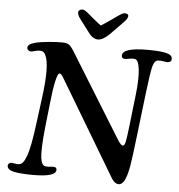

<svg xmlns="http://www.w3.org/2000/svg" viewBox="-60 -949 955 1023"><g transform="rotate(5 418.0 -438.0)"><path d="M496.6 -851.6Q505.4 -857.9 516.8 -866Q528.3 -874 533.9 -877.9Q539.6 -881.8 546.1 -886Q552.7 -890.1 557.4 -891.6Q562 -893.1 565.9 -893.1Q575.7 -893.1 581.1 -888.9Q586.4 -884.8 585.4 -877.9Q583.5 -864.7 566.9 -847.7L495.6 -774.4Q460.9 -741.2 435.1 -741.2Q410.6 -741.2 389.6 -766.6L334 -839.8Q315.9 -863.3 317.9 -877.9Q318.8 -884.8 325 -888.9Q331.1 -893.1 340.3 -893.1Q344.2 -893.1 348.4 -891.6Q352.5 -890.1 358.6 -885.7Q364.7 -881.3 369.1 -877.7Q373.5 -874 383.3 -865.7Q393.1 -857.4 399.9 -851.6Q434.6 -822.8 443.8 -816.9Q453.6 -821.8 496.6 -851.6ZM148.9 -275.4 165.5 -401.9Q189.5 -582 163.6 -632.8Q155.8 -653.3 137.2 -654.8Q123 -655.8 106.4 -650.9Q89.8 -646 83.5 -646.5Q75.7 -647.5 70.1 -652.3Q64.5 -657.2 64.5 -665Q64.5 -684.6 104.5 -694.8Q128.9 -701.2 176.5 -705.6Q224.1 -710 249.5 -709Q272.5 -708.5 283.7 -700.7Q294.9 -692.9 307.6 -672.9L587.4 -220.2Q593.3 -210.4 597.2 -205.1Q601.1 -199.7 606.7 -194.8Q612.3 -189.9 617.7 -189.9Q626.5 -189.9 631.3 -215.1Q636.2 -240.2 643.6 -305.7L661.1 -458Q671.9 -547.9 666 -600.8Q660.2 -653.8 638.7 -655.3Q627 -657.2 609.6 -653.6Q592.3 -649.9 585.4 -650.9Q569.8 -651.9 569.8 -667Q569.8 -709.5 704.1 -709.5Q756.3 -709.5 785.9 -704.8Q815.4 -700.2 825.9 -692.4Q836.4 -684.6 836.4 -671.4Q836.4 -656.2 818.4 -653.3Q810.5 -652.8 793.7 -655.8Q776.9 -658.7 765.1 -657.7Q745.1 -655.8 736.6 -623.3Q728 -590.8 715.3 -484.4L689 -262.7Q673.8 -130.9 666 -85.9Q656.7 -33.7 644 -8.3Q631.3 17.1 612.3 17.1Q591.8 17.1 574.2 -10.7L274.4 -512.7Q272.9 -515.6 269.5 -520.8Q266.1 -525.9 264.6 -528.3Q263.2 -530.8 260.7 -534.2Q258.3 -537.6 256.3 -539.1Q254.4 -540.5 252 -541.7Q249.5 -543 246.6 -543Q237.8 -543 227.8 -497.6Q217.8 -452.1 210.9 -383.8L195.8 -246.6Q184.1 -131.3 189.5 -88.1Q194.8 -44.9 217.3 -43.5Q229 -42 242.4 -43.7Q255.9 -45.4 261.7 -44.9Q275.9 -43.5 275.9 -29.3Q275.9 7.8 154.8 7.8Q85.4 7.8 50.3 0Q15.1 -7.8 15.1 -30.3Q15.1 -36.1 19.8 -40.8Q24.4 -45.4 31.7 -46.4Q36.6 -46.9 50.5 -44.2Q64.5 -41.5 74.7 -43Q85.9 -43.9 95 -54.7Q104 -65.4 113.5 -90.6Q123 -115.7 131.8 -161.9Q140.6 -208 148.9 -275.4Z"/></g></svg>

Font: Cooper* Medium
Style: Italic
Weight: 500
Italic angle: -7°
Designer: Owen Earl
Foundry: indestructible type*
Version: Version 0.001